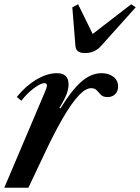

<svg xmlns="http://www.w3.org/2000/svg" viewBox="-27 -876 654 896"><path d="M-7 0 182.5 -446.5Q186.5 -456 189.2 -463.8Q192 -471.5 192 -477.5Q192 -488 180 -488Q163 -488 131.2 -464.2Q99.5 -440.5 72.5 -406L51.5 -423.5Q92 -474.5 142.5 -504.5Q193 -534.5 238.5 -534.5Q293 -534.5 293 -482Q293 -462 284 -437.5Q275 -413 250 -372L255.5 -370.5Q306.5 -454 352 -494.2Q397.5 -534.5 447 -534.5Q480 -534.5 502 -517.8Q524 -501 524 -473Q524 -449.5 510.2 -436.2Q496.5 -423 475 -423Q454.5 -423 444.2 -433.2Q434 -443.5 425 -454Q416 -464.5 398.5 -464.5Q372 -464.5 339.2 -429Q306.5 -393.5 269 -329.5Q231.5 -265.5 190.5 -179.5L105.5 0ZM370 -628.5Q347 -628.5 336.8 -636.8Q326.5 -645 325 -661.5L310.5 -842L337.5 -856L405.5 -717.5L585 -856L606.5 -842L444.5 -661.5Q415.5 -628.5 370 -628.5Z"/></svg>

Font: Libre Caslon Text Medium Italic
Style: Regular
Weight: 500
Italic angle: -22.583°
Designer: Pablo Impallari, Rodrigo Fuenzalida, Katja Schimmel
Foundry: Pablo Impallari, Rodrigo Fuenzalida
Version: Version 2.000